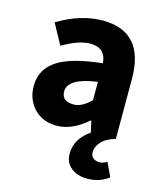

<svg xmlns="http://www.w3.org/2000/svg" viewBox="-108 -588 744 879"><g transform="rotate(15 263.5 -149.0)"><path d="M387 210Q341 210 311 186Q281 162 281 119Q281 49 350 2L338 -51H334Q262 12 190 12Q123 12 82.5 -30.5Q42 -73 42 -137Q42 -216 108.5 -260Q175 -304 321 -319Q316 -391 243 -391Q189 -391 112 -346L59 -443Q167 -508 271 -508Q468 -508 468 -284V0Q423 13 402 36.5Q381 60 381 85Q381 104 393 113.5Q405 123 422 123Q440 123 458 111L489 177Q446 210 387 210ZM240 -102Q279 -102 321 -144V-231Q183 -212 183 -149Q183 -102 240 -102Z"/></g></svg>

Font: Toshiba Sans
Style: Bold
Weight: 700
Designer: Paul D. Hunt
Foundry: Toshiba Corporation
Version: Version 2.020;PS 2.0;hotconv 1.0.86;makeotf.lib2.5.63406